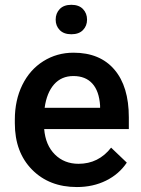

<svg xmlns="http://www.w3.org/2000/svg" viewBox="-20 -753 577 783"><path d="M40.5 0ZM293.5 9.8Q180.7 9.8 110.6 -61.3Q40.5 -132.3 40.5 -250.5V-265.1Q40.5 -344.2 71 -406.5Q101.6 -468.8 156.7 -503.4Q211.9 -538.1 279.8 -538.1Q387.7 -538.1 446.5 -469.2Q505.4 -400.4 505.4 -274.4V-226.6H160.2Q165.5 -161.1 203.9 -123Q242.2 -85 300.3 -85Q381.8 -85 433.1 -150.9L497.1 -89.8Q465.3 -42.5 412.4 -16.4Q359.4 9.8 293.5 9.8ZM279.3 -442.9Q230.5 -442.9 200.4 -408.7Q170.4 -374.5 162.1 -313.5H388.2V-322.3Q384.3 -381.8 356.4 -412.4Q328.6 -442.9 279.3 -442.9ZM207 -672.9Q207 -698.7 223.6 -716.1Q240.2 -733.4 271 -733.4Q301.8 -733.4 318.4 -716.1Q335 -698.7 335 -672.9Q335 -647.5 318.4 -630.4Q301.8 -613.3 271 -613.3Q240.2 -613.3 223.6 -630.4Q207 -647.5 207 -672.9Z"/></svg>

Font: Roboto Medium
Style: Regular
Weight: 500
Designer: Google
Version: Version 2.134; 2016; ttfautohint (v1.6)